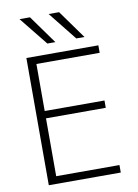

<svg xmlns="http://www.w3.org/2000/svg" viewBox="-102 -1019 782 1085"><g transform="rotate(-10 289.5 -476.5)"><path d="M219 -790 88 -953H148L265 -790ZM385 -790 255 -953H315L432 -790ZM138 -687V-417H481V-375H138V-43H501V0H88V-730H501V-687Z"/></g></svg>

Font: Mplus 1p Light
Style: Regular
Weight: 300
Version: Version 1.061